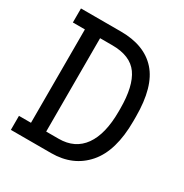

<svg xmlns="http://www.w3.org/2000/svg" viewBox="-164 -836 928 967"><g transform="rotate(30 300.5 -353.0)"><path d="M31.2 0V-81.5H101.1V-624.5H31.2V-706.1H263.7Q400.9 -706.1 472.2 -626.2Q543.5 -546.4 543.5 -373V-346.7Q543.5 -173.3 468 -86.7Q392.6 0 265.1 0ZM260.7 -624.5H189.5V-81.5H262.2Q356.4 -81.5 405.8 -150.9Q455.1 -220.2 455.1 -351.6V-367.7Q455.1 -499 410.4 -561.8Q365.7 -624.5 260.7 -624.5Z"/></g></svg>

Font: Kay Pho Du SemiBold
Style: Regular
Weight: 600
Designer: Victor Gaultney, Khu Oo Reh
Foundry: SIL International
Version: Version 3.000